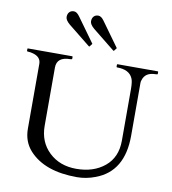

<svg xmlns="http://www.w3.org/2000/svg" viewBox="-101 -1039 1018 1138"><g transform="rotate(10 408.0 -469.5)"><path d="M280 -669Q198 -669 198 -604V-254Q198 -157 262 -96Q326 -35 426 -35Q530 -35 597 -90.5Q664 -146 664 -246V-556Q664 -603 655 -621Q634 -669 561 -669Q557 -669 557 -673V-685Q557 -688 561 -688H801Q805 -688 805 -685V-673Q805 -669 794 -669Q730 -669 716 -619Q713 -611 713 -604V-284Q713 -69 549 -8Q494 13 439 13Q244 13 151 -89Q103 -142 103 -220V-610Q103 -652 53 -665Q38 -669 28 -669Q18 -669 18 -673V-685Q18 -688 21 -688H286Q290 -688 290 -685V-673Q290 -669 280 -669ZM379 -764Q377 -762 376 -762Q375 -762 373 -764L241 -870Q214 -893 214 -911.5Q214 -930 224 -941Q234 -952 251.5 -952Q269 -952 286 -928L390 -784Q392 -782 392 -781Q392 -780 390 -778ZM526 -764Q524 -762 523 -762Q522 -762 520 -764L388 -870Q361 -893 361 -911.5Q361 -930 371 -941Q381 -952 398.5 -952Q416 -952 433 -928L537 -784Q539 -782 539 -781Q539 -780 537 -778Z"/></g></svg>

Font: Cardo
Style: Regular
Weight: 400
Designer: David J. Perry
Foundry: David J. Perry
Version: Version 1.0451